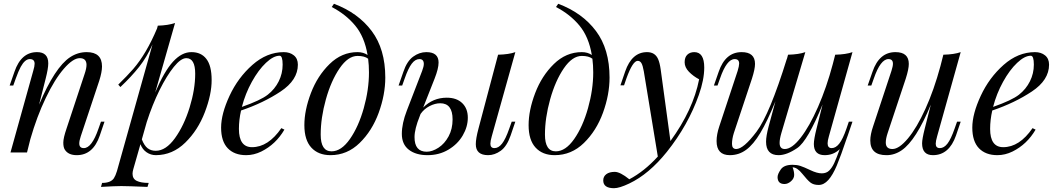

<svg xmlns="http://www.w3.org/2000/svg" viewBox="-20 -802 5552 1010"><path d="M383.8 14.2Q338.9 14.2 320.8 -15.1Q313 -27.3 313 -51.8Q313 -76.2 330.1 -126L424.8 -412.1Q435.1 -441.9 435.1 -461.4Q434.6 -496.1 399.4 -496.1Q364.3 -496.1 315.9 -440.4Q267.6 -384.8 220.7 -286.6Q173.8 -189 139.6 -69.8L122.1 0H35.2L154.8 -429.2Q162.1 -453.1 162.1 -466.8Q162.1 -491.2 136.7 -491.2Q111.3 -491.2 88.9 -450.2Q77.1 -428.2 63 -389.2L49.8 -352.1H30.8L56.2 -424.8Q91.3 -527.8 174.8 -527.8Q233.9 -527.8 233.9 -468.8Q233.9 -441.9 220.2 -388.2L185.5 -251.5Q268.6 -448.2 348.6 -501Q389.2 -527.8 436 -527.8Q516.6 -527.8 516.6 -452.6Q516.6 -422.9 502 -377L404.8 -85Q397 -61.5 397 -47.4Q397 -22.9 420.9 -22.9Q462.9 -22.9 498 -125L511.2 -162.1H529.8L504.9 -88.9Q469.7 14.2 383.8 14.2Z M960 -496.1Q931.6 -496.1 894.5 -450.2Q857.4 -404.3 819.3 -328.1Q781.2 -251 752 -160.2L726.1 -68.8Q738.8 -36.1 756.3 -22.5Q773.9 -8.8 799.3 -8.8Q852.5 -8.8 900.4 -75.2Q948.2 -141.6 977.5 -236.8Q1006.8 -332 1006.8 -414.1Q1006.8 -496.1 960 -496.1ZM755.9 181.2Q650.4 176.8 618.2 176.8Q585.9 176.8 511.2 181.2L517.1 160.2Q562.5 160.2 579.1 135.7Q587.9 122.1 595.2 98.1L782.2 -568.4Q752.9 -502 711.9 -450.2Q670.9 -398.4 613.3 -344.2L602.1 -356.9Q649.4 -403.3 680.7 -439Q750 -519 806.2 -652.3L810.1 -667Q864.7 -668.5 900.9 -681.2L796.4 -315.4Q843.8 -426.8 890.1 -477.5Q936.5 -528.3 987.3 -527.8Q1038.1 -527.8 1065.4 -492.2Q1093.3 -456.5 1093.3 -381.3Q1093.8 -306.6 1057.6 -211.9Q1021.5 -117.2 954.6 -51.8Q887.7 13.7 800.3 14.2Q772.9 14.2 751 -1Q729 -16.1 718.8 -43.5L681.2 87.9Q677.2 102.1 677.2 111.8Q677.2 138.7 699.2 149.4Q721.2 160.2 762.2 160.2Z M1450.7 -508.8Q1418.5 -508.8 1378.9 -471.4Q1339.4 -434.1 1304.9 -371.8Q1270.5 -309.6 1252.4 -239.7Q1351.1 -274.4 1388.4 -303.7Q1425.8 -333 1446.3 -374.3Q1466.8 -415.5 1466.8 -462.2Q1466.8 -508.8 1450.7 -508.8ZM1274.9 14.2Q1212.9 14.2 1178 -22.2Q1143.1 -58.6 1143.1 -130.6Q1143.1 -202.6 1187.5 -298.1Q1231.9 -393.6 1307.9 -460.7Q1383.8 -527.8 1472.7 -527.8Q1504.9 -527.8 1525.9 -510.7Q1546.9 -493.7 1546.9 -461.9Q1546.9 -380.9 1456.5 -320.8Q1366.2 -260.7 1248 -220.7Q1236.8 -170.9 1236.8 -124Q1236.8 -27.8 1305.7 -27.8Q1391.1 -27.8 1460 -127.9L1476.1 -120.1Q1430.7 -42.5 1354.5 -4.9Q1315.4 14.2 1274.9 14.2Z M1920.9 -420.9Q1920.9 -459 1916.5 -493.2Q1897.5 -507.8 1860.8 -507.8Q1811 -507.8 1766.4 -442.6Q1721.7 -377.4 1694.3 -279.5Q1667 -181.6 1667 -93.8Q1667 -5.9 1724.1 -5.9Q1775.4 -5.9 1820.8 -70.8Q1866.2 -135.7 1893.6 -233.2Q1920.9 -330.6 1920.9 -420.9ZM2006.8 -394Q2006.8 -304.2 1972.2 -209Q1937.5 -113.8 1871.8 -49.8Q1806.2 14.2 1718.3 14.2Q1654.3 14.2 1617.7 -25.6Q1581.1 -65.4 1581.1 -143.6Q1581.1 -221.7 1615.5 -312.3Q1649.9 -402.8 1713.9 -465.3Q1777.8 -527.8 1860.8 -527.8Q1891.6 -527.8 1913.6 -512.7Q1897.5 -608.4 1848.4 -667.5Q1799.3 -726.6 1725.1 -765.1L1736.8 -782.2Q1863.8 -734.4 1935.3 -638.9Q2006.8 -543.5 2006.8 -394Z M2160.6 -81.1Q2160.2 -3.9 2224.6 -3.9Q2253.9 -3.9 2286.4 -24.9Q2318.8 -45.9 2339.8 -84.7Q2360.8 -123.5 2360.8 -173.8Q2360.8 -258.8 2295.9 -258.8Q2268.6 -258.8 2239.7 -243.9Q2210.9 -229 2192.4 -202.6L2188 -190.9Q2160.6 -123 2160.6 -81.1ZM2547.9 14.2Q2482.9 14.2 2482.9 -43.5Q2482.9 -72.8 2497.1 -126L2600.1 -514.2Q2657.2 -515.6 2690.9 -527.8L2566.9 -85Q2559.6 -59.6 2559.6 -45.9Q2559.6 -22.9 2581.1 -22.9Q2602.5 -22.9 2621.1 -46.6Q2639.6 -70.3 2658.7 -125L2671.9 -162.1H2690.9L2666 -88.9Q2646 -31.7 2614 -8.8Q2582 14.2 2547.9 14.2ZM2330.1 -288.1Q2382.3 -288.1 2411.6 -259.5Q2440.9 -231 2440.9 -183.1Q2440.9 -135.3 2414.3 -89.6Q2387.7 -43.9 2339.1 -14.9Q2290.5 14.2 2229 14.2Q2167.5 14.2 2130.6 -14.4Q2093.8 -43 2093.8 -97.7Q2093.8 -152.3 2120.1 -220.2L2200.7 -429.2Q2209.5 -452.6 2209.5 -466.3Q2209 -491.2 2186.5 -491.2Q2164.1 -491.2 2145.8 -466.8Q2127.4 -442.4 2108.9 -389.2L2095.7 -352.1H2076.7L2102.1 -424.8Q2120.6 -480 2153.3 -503.9Q2186 -527.8 2222.7 -527.8Q2287.1 -527.8 2287.1 -473.1Q2287.1 -441.4 2266.1 -388.2L2206.1 -236.3Q2257.8 -288.1 2330.1 -288.1Z M3100.6 -420.9Q3100.6 -459 3096.2 -493.2Q3077.1 -507.8 3040.5 -507.8Q2990.7 -507.8 2946 -442.6Q2901.4 -377.4 2874 -279.5Q2846.7 -181.6 2846.7 -93.8Q2846.7 -5.9 2903.8 -5.9Q2955.1 -5.9 3000.5 -70.8Q3045.9 -135.7 3073.2 -233.2Q3100.6 -330.6 3100.6 -420.9ZM3186.5 -394Q3186.5 -304.2 3151.9 -209Q3117.2 -113.8 3051.5 -49.8Q2985.8 14.2 2897.9 14.2Q2834 14.2 2797.4 -25.6Q2760.7 -65.4 2760.7 -143.6Q2760.7 -221.7 2795.2 -312.3Q2829.6 -402.8 2893.6 -465.3Q2957.5 -527.8 3040.5 -527.8Q3071.3 -527.8 3093.3 -512.7Q3077.1 -608.4 3028.1 -667.5Q2979 -726.6 2904.8 -765.1L2916.5 -782.2Q3043.5 -734.4 3115 -638.9Q3186.5 -543.5 3186.5 -394Z M3290.5 141.1Q3369.1 99.6 3440.4 21.5L3366.7 -426.8Q3361.3 -457.5 3354.2 -469.7Q3347.2 -481.9 3334.5 -481.9Q3308.6 -481.9 3275.4 -390.1L3262.7 -353H3243.7L3268.6 -425.8Q3303.7 -527.8 3383.8 -527.8Q3425.8 -527.8 3441.9 -491.2Q3450.7 -471.2 3455.6 -436L3506.8 -60.1Q3626 -223.6 3657.7 -384.8Q3627 -400.9 3604.2 -424.3Q3581.5 -447.8 3581.5 -474.4Q3581.5 -501 3595.7 -514.4Q3609.9 -527.8 3632.3 -527.8Q3684.6 -527.8 3684.6 -446.8Q3684.6 -382.8 3656.2 -302.7Q3600.1 -143.6 3487.8 -2.9Q3394 113.8 3290.5 163.1Q3238.3 188 3210 188Q3153.3 188 3153.3 147Q3153.3 126.5 3169.4 114.3Q3185.5 102.1 3213.9 102.1Q3242.2 102.1 3290.5 141.1Z M4149.4 78.1Q4157.7 99.6 4157.7 118.2Q4157.7 136.7 4141.1 151.4Q4124.5 166 4106.9 166Q4070.8 166 4070.3 129.9Q4070.3 113.8 4087.2 89.4Q4104 64.9 4149.4 64.9Q4171.9 64.9 4190.2 70.8Q4208.5 76.7 4243.4 93.3Q4278.3 109.9 4302.7 109.9Q4327.1 109.9 4342 95.2Q4356.9 80.6 4368.7 55.2Q4380.4 29.8 4397.5 -17.6Q4364.7 14.2 4318.4 14.2Q4261.2 14.2 4261.2 -44.4Q4261.2 -69.3 4275.4 -126L4307.1 -252.4Q4229 -61 4174.1 -23.4Q4119.1 14.2 4075.7 14.2Q4009.8 14.2 4009.8 -56.6Q4009.8 -86.4 4023.4 -137.2L4059.1 -269Q4016.6 -164.6 3980 -103.3Q3943.4 -42 3905 -13.9Q3866.7 14.2 3819.3 14.2Q3749.5 14.2 3749.5 -60.1Q3749.5 -94.7 3763.7 -137.2L3860.4 -429.2Q3868.2 -455.1 3868.2 -467.8Q3868.2 -491.2 3844.7 -491.2Q3802.7 -491.2 3767.6 -389.2L3754.4 -352.1H3735.4L3760.7 -424.8Q3795.9 -527.8 3881.3 -527.8Q3951.7 -527.8 3951.7 -465.8Q3951.7 -438.5 3935.5 -388.2L3840.3 -102.1Q3830.6 -71.3 3830.6 -44.9Q3830.6 -18.6 3852.5 -18.1Q3891.1 -18.1 3959.7 -109.1Q4028.3 -200.2 4119.6 -494.1L4118.7 -489.3L4125.5 -514.2Q4182.1 -515.6 4216.3 -527.8L4090.3 -102.1Q4081.1 -70.8 4081.1 -50.3Q4081.1 -18.1 4108.4 -18.1Q4145.5 -18.1 4191.9 -77.6Q4238.3 -137.2 4283.2 -239.5Q4328.1 -341.8 4360.8 -464.8L4373.5 -514.2Q4430.2 -515.6 4464.4 -527.8L4340.3 -85Q4333.5 -61.5 4333.5 -48.3Q4333.5 -22.9 4355 -22.9Q4376.5 -22.9 4395 -46.6Q4413.6 -70.3 4432.6 -125L4445.3 -162.1H4464.4L4439.5 -88.9L4434.6 -75.7Q4402.8 19 4381.8 68.8Q4360.8 118.7 4337.4 144.8Q4314 170.9 4286.6 170.9Q4259.3 170.9 4243.2 158.2Q4227.1 145.5 4200.4 112.1Q4173.8 78.6 4149.4 78.1Z M4887.7 14.2Q4830.6 14.2 4830.6 -47.9Q4830.6 -70.3 4844.7 -126L4876.5 -251.5Q4798.8 -63.5 4723.6 -11.7Q4685.5 14.6 4642.6 14.2Q4558.1 14.2 4558.1 -63Q4558.1 -94.2 4572.8 -137.2L4669.4 -429.2Q4677.2 -453.6 4677.2 -466.8Q4677.2 -491.2 4653.8 -491.2Q4611.8 -491.2 4576.7 -389.2L4563.5 -352.1H4544.4L4569.8 -424.8Q4605 -527.8 4690.4 -527.8Q4760.7 -527.8 4760.7 -465.8Q4760.7 -438.5 4744.6 -388.2L4649.4 -102.1Q4639.6 -72.8 4639.6 -52.2Q4639.6 -18.1 4674.6 -18.1Q4709.5 -18.1 4756.1 -73.7Q4802.7 -129.4 4847.9 -229Q4893.1 -328.6 4927.2 -454.6L4942.4 -514.2Q4999.5 -515.6 5033.7 -527.8L4909.7 -85Q4902.3 -59.6 4902.3 -45.9Q4902.3 -22.9 4924.1 -22.9Q4945.8 -22.9 4964.1 -46.6Q4982.4 -70.3 5001.5 -125L5014.6 -162.1H5033.7L5008.8 -88.9Q4972.7 14.2 4887.7 14.2Z M5402.3 -508.8Q5370.1 -508.8 5330.6 -471.4Q5291 -434.1 5256.6 -371.8Q5222.2 -309.6 5204.1 -239.7Q5302.7 -274.4 5340.1 -303.7Q5377.4 -333 5397.9 -374.3Q5418.5 -415.5 5418.5 -462.2Q5418.5 -508.8 5402.3 -508.8ZM5226.6 14.2Q5164.6 14.2 5129.6 -22.2Q5094.7 -58.6 5094.7 -130.6Q5094.7 -202.6 5139.2 -298.1Q5183.6 -393.6 5259.5 -460.7Q5335.4 -527.8 5424.3 -527.8Q5456.5 -527.8 5477.5 -510.7Q5498.5 -493.7 5498.5 -461.9Q5498.5 -380.9 5408.2 -320.8Q5317.9 -260.7 5199.7 -220.7Q5188.5 -170.9 5188.5 -124Q5188.5 -27.8 5257.3 -27.8Q5342.8 -27.8 5411.6 -127.9L5427.7 -120.1Q5382.3 -42.5 5306.2 -4.9Q5267.1 14.2 5226.6 14.2Z"/></svg>

Font: PlayfairDisplay-Italic
Style: Italic
Weight: 400
Italic angle: -14°
Designer: Claus Eggers Sørensen
Foundry: Claus Eggers Sørensen
Version: Version 1.002;PS 001.002;hotconv 1.0.70;makeotf.lib2.5.58329